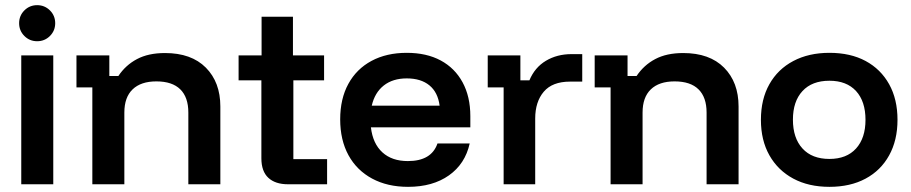

<svg xmlns="http://www.w3.org/2000/svg" viewBox="-20 -715 3533 745"><path d="M62.5 0V-500H186.7V0ZM124.2 -555Q95 -555 74.6 -575.4Q54.2 -595.8 54.2 -625Q54.2 -654.2 74.6 -674.6Q95 -695 124.2 -695Q153.3 -695 173.8 -674.6Q194.2 -654.2 194.2 -625Q194.2 -595.8 173.8 -575.4Q153.3 -555 124.2 -555Z M338.3 0V-375.8H276.7V-500H404.2V-420H439.2Q467.5 -462.5 511.7 -485.8Q555.8 -509.2 620 -509.2Q722.5 -509.2 778.8 -452.5Q835 -395.8 835 -301.7V0H710.8V-278.3Q710.8 -337.5 679.6 -368.3Q648.3 -399.2 586.7 -399.2Q526.7 -399.2 494.6 -368.3Q462.5 -337.5 462.5 -278.3V0Z M1097.5 0Q1048.3 0 1021.3 -25Q994.2 -50 994.2 -100.8V-403.3H905.8V-500H995V-650H1116.7V-500H1237.5V-403.3H1118.3V-97.5H1249.2V0Z M1563.3 10Q1483.3 10 1423.8 -22.1Q1364.2 -54.2 1332.1 -112.9Q1300 -171.7 1300 -251.7Q1300 -331.7 1331.7 -389.6Q1363.3 -447.5 1421.7 -478.8Q1480 -510 1558.3 -510Q1635 -510 1690 -480.4Q1745 -450.8 1775 -395.4Q1805 -340 1805 -264.2V-220.8H1419.2Q1426.7 -157.5 1463.8 -123.8Q1500.8 -90 1562.5 -90Q1608.3 -90 1637.1 -107.1Q1665.8 -124.2 1677.5 -158.3H1802.5Q1785 -79.2 1722.1 -34.6Q1659.2 10 1563.3 10ZM1422.5 -305H1685.8Q1679.2 -356.7 1646.2 -383.8Q1613.3 -410.8 1558.3 -410.8Q1504.2 -410.8 1469.2 -383.3Q1434.2 -355.8 1422.5 -305Z M1934.2 0V-375.8H1872.5V-500H1999.2V-403.3H2034.2Q2055 -453.3 2098.3 -479.2Q2141.7 -505 2197.5 -505H2239.2V-398.3H2191.7Q2123.3 -398.3 2090 -359.2Q2056.7 -320 2056.7 -255V0Z M2349.2 0V-375.8H2287.5V-500H2415V-420H2450Q2478.3 -462.5 2522.5 -485.8Q2566.7 -509.2 2630.8 -509.2Q2733.3 -509.2 2789.6 -452.5Q2845.8 -395.8 2845.8 -301.7V0H2721.7V-278.3Q2721.7 -337.5 2690.4 -368.3Q2659.2 -399.2 2597.5 -399.2Q2537.5 -399.2 2505.4 -368.3Q2473.3 -337.5 2473.3 -278.3V0Z M3198.3 10Q3117.5 10 3057.9 -22.1Q2998.3 -54.2 2965.4 -112.5Q2932.5 -170.8 2932.5 -250Q2932.5 -330 2965.4 -388.3Q2998.3 -446.7 3058.3 -478.3Q3118.3 -510 3198.3 -510Q3280 -510 3338.8 -478.3Q3397.5 -446.7 3430 -388.3Q3462.5 -330 3462.5 -250Q3462.5 -170.8 3430 -112.1Q3397.5 -53.3 3338.3 -21.7Q3279.2 10 3198.3 10ZM3198.3 -98.3Q3265 -98.3 3301.7 -138.8Q3338.3 -179.2 3338.3 -250Q3338.3 -321.7 3301.7 -361.7Q3265 -401.7 3198.3 -401.7Q3130.8 -401.7 3093.8 -361.7Q3056.7 -321.7 3056.7 -250.8Q3056.7 -179.2 3093.8 -138.8Q3130.8 -98.3 3198.3 -98.3Z"/></svg>

Font: Funnel Display Light SemiBold
Style: Regular
Weight: 600
Version: Version 1.000